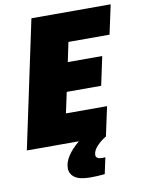

<svg xmlns="http://www.w3.org/2000/svg" viewBox="-104 -754 766 1021"><g transform="rotate(-10 279.0 -244.0)"><path d="M310 -530 288 -425H474L441 -270H255L231 -158H453L419 0Q392 15 369 39.5Q346 64 346 87Q346 109 382 109L397 108L378 196Q338 200 301 200Q242 200 216 181Q190 162 190 131Q190 99 212 65.5Q234 32 273 0H-8L138 -688H566L532 -530Z"/></g></svg>

Font: Saira Semi Condensed Black
Style: Italic
Weight: 900
Width: 4
Italic angle: -12°
Designer: Hector Gatti with collaboration of the Omnibus-Type team
Foundry: Omnibus-Type
Version: Version 1.001; ttfautohint (v1.8)